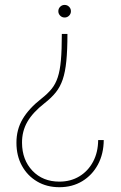

<svg xmlns="http://www.w3.org/2000/svg" viewBox="-20 -574 491 781"><path d="M254.3 -436.1Q254.3 -370.4 249.8 -325.6Q245.4 -280.9 235.1 -250.7Q224.8 -220.5 206.9 -198.2Q188.9 -175.8 161.9 -154.8Q113.3 -116.8 91.3 -78.5Q69.2 -40.1 69.6 7.1Q70 76.3 112 120.6Q154.1 164.8 221.6 164.8Q267.4 164.8 302.9 143.3Q338.4 121.8 358.7 83.6Q378.9 45.5 379.3 -4.3H402Q401.6 51.8 378.4 95.2Q355.1 138.5 314.6 163Q274.1 187.5 221.6 187.5Q170.1 187.5 130.9 164.2Q91.6 141 69.2 100.3Q46.9 59.7 46.9 7.1Q46.5 -46.5 72.1 -89.8Q97.7 -133.2 149.1 -173.3Q174 -192.8 190 -212.5Q206 -232.2 215 -259.8Q224.1 -287.3 227.8 -329.5Q231.5 -371.8 231.5 -436.1ZM242.9 -554Q253.6 -554 261 -546.5Q268.5 -539.1 268.5 -528.4Q268.5 -517.8 261 -510.3Q253.6 -502.8 242.9 -502.8Q232.2 -502.8 224.8 -510.3Q217.3 -517.8 217.3 -528.4Q217.3 -539.1 224.8 -546.5Q232.2 -554 242.9 -554Z"/></svg>

Font: Inter UI Thin
Style: Regular
Weight: 100
Designer: Rasmus Andersson
Foundry: rsms
Version: 3.2;8d6f07862